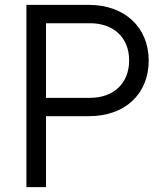

<svg xmlns="http://www.w3.org/2000/svg" viewBox="-20 -765 683 785"><path d="M168 0V-290H344C491 -290 588 -381 588 -517C588 -653 490 -745 344 -745H88V0ZM168 -670H348C444 -670 508 -612 508 -518C508 -424 444 -365 348 -365H168Z"/></svg>

Font: Plus Jakarta Sans
Style: Regular
Weight: 400
Designer: Gumpita Rahayu
Foundry: Tokotype
Version: Version 2.071;gftools[0.9.30]